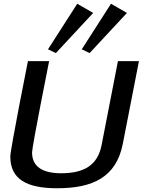

<svg xmlns="http://www.w3.org/2000/svg" viewBox="-20 -995 778 1024"><path d="M35 -160C35 -38 124 9 285 9C475 9 600 -50 635 -228L721 -669H609L522 -222C501 -112 426 -71 306 -71C207 -71 151 -106 151 -182C151 -214 242 -669 242 -669H129C129 -669 35 -199 35 -160ZM236 -732 278 -712 477 -926 392 -975ZM416 -732 458 -712 657 -926 572 -975Z"/></svg>

Font: KpSans
Style: BoldItalic
Weight: 700
Italic angle: -11°
Version: Version 0.66